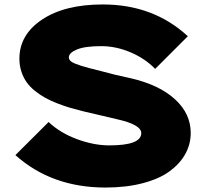

<svg xmlns="http://www.w3.org/2000/svg" viewBox="-20 -840 934 870"><path d="M844.2 -237.8Q844.2 -186.5 819.6 -142.1Q794.9 -97.7 748 -63.5Q701.2 -29.3 626.5 -9.8Q551.8 9.8 458 9.8Q213.9 9.8 49.8 -137.2L200.2 -287.1Q252.4 -237.8 328.9 -209.5Q405.3 -181.2 475.1 -181.2Q620.1 -181.2 620.1 -236.8Q620.1 -275.4 509.8 -299.8Q508.3 -300.3 439.7 -316.4Q371.1 -332.5 359.9 -335Q326.2 -343.3 298.8 -351.3Q271.5 -359.4 240.5 -371.3Q209.5 -383.3 185.5 -396.5Q161.6 -409.7 138.7 -428Q115.7 -446.3 100.8 -467.3Q85.9 -488.3 76.9 -515.6Q67.9 -543 67.9 -574.2Q67.9 -682.6 170.4 -751.2Q272.9 -819.8 445.8 -819.8Q675.3 -819.8 831.1 -675.8L683.1 -527.8Q637.7 -574.7 571.8 -602.8Q505.9 -630.9 439 -630.9Q364.7 -630.9 328.4 -615.7Q292 -600.6 292 -580.1Q292 -568.8 303 -560.8Q314 -552.7 345.2 -542.7Q376.5 -532.7 440.9 -517.1Q498 -501 570.8 -485.8Q700.7 -456.1 772.5 -390.6Q844.2 -325.2 844.2 -237.8Z"/></svg>

Font: Sinkin Sans 900 X Black
Style: Regular
Weight: 950
Designer: Keith Bates
Foundry: K-Type
Version: Sinkin Sans (version 1.0)  by Keith Bates   •   © 2014   www